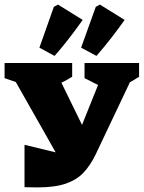

<svg xmlns="http://www.w3.org/2000/svg" viewBox="-27 -814 627 838"><path d="M145 -606 208 -784 226 -794 334 -727Q316 -702 299 -679Q282 -656 261.5 -630Q241 -604 211 -570ZM327 -606 391 -784 409 -794 517 -727Q487 -685 457.5 -647Q428 -609 394 -570ZM80 3V-182L216 -149L42 -456L-7 -473V-539H288V-479Q266 -465 241 -453L331 -269L401 -443L342 -473V-539H580V-479Q560 -466 540 -455L391 -141Q368 -93 338 -61Q308 -29 260 -12.5Q212 4 136 4Q122 4 108 3.5Q94 3 80 3Z"/></svg>

Font: Piazzolla SC ExtraBold
Style: Regular
Weight: 800
Designer: Juan Pablo del Peral
Foundry: Huerta Tipografica
Version: Version 1.330